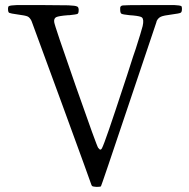

<svg xmlns="http://www.w3.org/2000/svg" viewBox="-20 -731 749 759"><path d="M378.9 5.9Q380.9 3.9 489.3 -319.3Q542 -477.5 597.7 -641.6L599.6 -648.4Q605.5 -660.2 616.2 -665Q627 -669.9 659.2 -673.8Q689.5 -677.7 694.3 -680.7Q699.2 -683.6 699.2 -695.3Q699.2 -696.3 699.2 -698.2Q699.2 -705.1 696.3 -707Q690.4 -710 669.9 -710.9Q654.3 -710.9 597.7 -710.9Q585 -710.9 577.1 -710.9Q565.4 -710.9 543.9 -710.9Q476.6 -710.9 465.3 -709.5Q454.1 -708 455.1 -697.3Q455.1 -695.3 455.1 -693.4Q455.1 -679.7 460 -676.8Q464.8 -673.8 492.2 -670.9Q497.1 -670.9 505.9 -669.9Q535.2 -667 541 -662.1Q549.8 -654.3 543.9 -627.9Q539.1 -608.4 516.6 -538.1Q509.8 -518.6 505.9 -506.8Q497.1 -480.5 482.4 -433.6Q426.8 -264.6 411.1 -219.7Q389.6 -157.2 382.8 -144.5Q377 -134.8 371.1 -143.6Q369.1 -145.5 368.2 -146.5Q363.3 -151.4 279.3 -391.1Q195.3 -630.9 194.3 -643.6Q192.4 -658.2 202.1 -663.1Q211.9 -668 249 -670.9Q251 -670.9 253.9 -670.9Q282.2 -673.8 286.6 -676.3Q291 -678.7 291 -691.4V-694.3Q290 -703.1 285.2 -705.1Q278.3 -709 250 -710Q229.5 -710 153.3 -710.9Q144.5 -710.9 128.9 -710.9Q63.5 -710.9 45.9 -710.9Q21.5 -710 15.6 -707Q11.7 -705.1 11.7 -698.2Q11.7 -696.3 11.7 -695.3Q11.7 -682.6 16.6 -680.2Q21.5 -677.7 49.8 -673.8Q80.1 -669.9 88.9 -666Q97.7 -662.1 104.5 -648.4Q106.4 -644.5 224.1 -322.8Q341.8 -1 341.8 1Q343.8 2.9 344.7 4.9Q347.7 6.8 361.3 7.8Q375 7.8 378.9 5.9Z"/></svg>

Font: Bpmf GenWan Min R
Style: R
Weight: 400
Foundry: But Ko
Version: Version 1.320